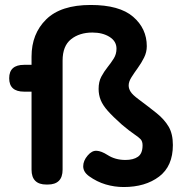

<svg xmlns="http://www.w3.org/2000/svg" viewBox="-20 -743 741 773"><path d="M478 10Q441 10 405.5 -0.5Q370 -11 338 -34Q315 -51 315 -73.5Q315 -96 333 -117Q350 -137 369 -136Q388 -135 413 -119Q444 -99 485 -99Q517 -99 535.5 -112Q554 -125 554 -158Q554 -174 546 -182.5Q538 -191 520 -203Q502 -215 471 -241Q435 -273 414.5 -296Q394 -319 385.5 -340Q377 -361 377 -385Q377 -414 388 -434.5Q399 -455 413 -472.5Q427 -490 438 -507.5Q449 -525 449 -547Q449 -577 421 -594.5Q393 -612 352 -612Q300 -612 266 -585Q232 -558 232 -499V-60Q232 0 172 0H167Q107 0 107 -60V-374H77Q17 -374 17 -428Q17 -482 77 -482H107V-515Q107 -607 166 -665Q225 -723 345 -723Q461 -723 516 -675.5Q571 -628 571 -557Q571 -533 560 -511Q549 -489 534.5 -469Q520 -449 509 -431.5Q498 -414 498 -399Q498 -386 506 -373.5Q514 -361 537 -344Q580 -312 611 -287Q642 -262 659 -233Q676 -204 676 -159Q676 -74 620.5 -32Q565 10 478 10Z"/></svg>

Font: Zen Maru Gothic Black
Style: Regular
Weight: 900
Designer: Yoshimichi Ohira
Foundry: Positype
Version: Version 1.001